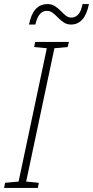

<svg xmlns="http://www.w3.org/2000/svg" viewBox="-59 -919 455 939"><path d="M-39 0 -34 -25 32 -31 170 -683 108 -689 113 -714H278L272 -689L207 -683L69 -31L131 -25L126 0ZM83 -799Q102 -899 173 -899Q194 -899 209.5 -889Q225 -879 237.5 -866Q250 -853 262.5 -843Q275 -833 290 -833Q309 -833 323 -847.5Q337 -862 345 -899H376Q356 -799 288 -799Q268 -799 252.5 -809.5Q237 -820 224.5 -833Q212 -846 199 -856Q186 -866 170 -866Q129 -866 114 -799Z"/></svg>

Font: Noto Sans Condensed ExtraLight
Style: Italic
Weight: 200
Width: 3
Italic angle: -12°
Designer: Monotype Design Team
Foundry: Monotype Imaging Inc.
Version: Version 2.013; ttfautohint (v1.8.4.7-5d5b)